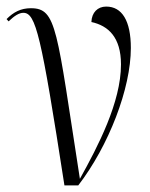

<svg xmlns="http://www.w3.org/2000/svg" viewBox="-35 -564 457 584"><path d="M161 0H203C296 -121 363 -295 363 -418C363 -501 336 -544 288 -544C262 -544 244 -526 243 -497C294 -486 333 -451 333 -368C333 -253 263 -119 208 -20C137 -476 138 -539 59 -539C28 -539 6 -527 -15 -506L-9 -499C9 -516 23 -525 36 -525C74 -525 90 -458 161 0Z"/></svg>

Font: Noto Serif Display ExtraCondensed Light
Style: Regular
Weight: 300
Width: 2
Designer: Monotype Design Team
Foundry: Monotype Imaging Inc.
Version: Version 2.009